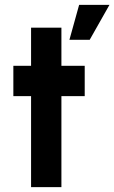

<svg xmlns="http://www.w3.org/2000/svg" viewBox="-20 -771 471 791"><path d="M329 -375H233V0H108V-375H35V-500H108V-657H233V-500H329ZM266 -607 306 -751H431L349.5 -607Z"/></svg>

Font: Urbanist
Style: Bold
Weight: 700
Designer: Corey Hu
Foundry: Corey Hu
Version: Version 1.330; ttfautohint (v1.8.4.7-5d5b)